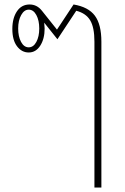

<svg xmlns="http://www.w3.org/2000/svg" viewBox="-20 -586 559 856"><path d="M432 -400V250H401V-400Q401 -464 382 -495.5Q363 -527 320 -538L236 -411L177 -485Q179 -467 179 -459Q179 -413 159.5 -382.5Q140 -352 108 -352Q77 -352 56 -379.5Q35 -407 35 -457Q35 -505 55.5 -535.5Q76 -566 112 -566Q145 -566 167 -538L234 -454L308 -566Q374 -555 403 -516Q432 -477 432 -400ZM155 -459Q155 -495 142 -519Q129 -543 108 -543Q88 -543 74.5 -519Q61 -495 61 -459Q61 -423 74 -399Q87 -375 108 -375Q129 -375 142 -399Q155 -423 155 -459Z"/></svg>

Font: KoHo ExtraLight
Style: Regular
Weight: 275
Version: Version 1.000; ttfautohint (v1.6)